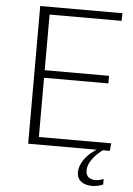

<svg xmlns="http://www.w3.org/2000/svg" viewBox="-60 -755 684 987"><g transform="rotate(5 282.5 -261.0)"><path d="M106.9 0V-710.4H531.2L530.3 -670.9H158.7V-383.8H490.7V-344.7H158.7V-39.1H532.2L528.3 0ZM452.1 187.5Q431.2 187.5 413.6 180.9Q396 174.3 385.3 160.2Q374.5 146 374.5 124Q374.5 101.6 385.7 78.1Q397 54.7 418.2 33.2Q439.5 11.7 468.8 -4.9H499Q479.5 8.3 460.9 26.9Q442.4 45.4 430.2 66.9Q418 88.4 418 110.4Q418 134.8 432.1 145.5Q446.3 156.2 465.3 156.2Q476.6 156.2 488.3 153.6Q500 150.9 509.3 146.5V175.3Q498 180.7 482.9 184.1Q467.8 187.5 452.1 187.5Z"/></g></svg>

Font: Comme Thin
Style: Regular
Weight: 250
Version: Version 1.000;gftools[0.9.27]